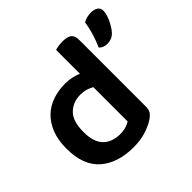

<svg xmlns="http://www.w3.org/2000/svg" viewBox="-164 -839 1032 1032"><g transform="rotate(-45 352.5 -322.5)"><path d="M502 -92Q502 -69 492 -55Q482 -41 462 -28Q437 -12 396 1.5Q355 15 301 15Q181 15 110.5 -46.5Q40 -108 40 -235Q40 -301 59 -348.5Q78 -396 110.5 -427Q143 -458 187 -473Q231 -488 282 -488Q309 -488 333 -482.5Q357 -477 376 -469V-650Q384 -653 399.5 -655.5Q415 -658 433 -658Q469 -658 485.5 -645Q502 -632 502 -599ZM376 -367Q361 -376 341 -382Q321 -388 298 -388Q242 -388 205 -352Q168 -316 168 -234Q168 -157 203.5 -121.5Q239 -86 300 -86Q326 -86 344.5 -92Q363 -98 376 -106ZM654 -504Q641 -490 626.5 -484Q612 -478 595 -478Q564 -478 547 -497Q564 -535 575 -573Q586 -611 591 -645Q603 -652 618.5 -656Q634 -660 650 -660Q674 -660 689.5 -650Q705 -640 705 -618Q705 -606 700.5 -590Q696 -574 688.5 -558.5Q681 -543 672 -528.5Q663 -514 654 -504Z"/></g></svg>

Font: Baloo Bhaina 2 SemiBold
Style: Regular
Weight: 600
Designer: Yesha Goshar, Manish Minz, Shuchita Grover and Ek Type
Foundry: Ek Type
Version: Version 1.640;hotconv 1.0.111;makeotfexe 2.5.65597; ttfautoh